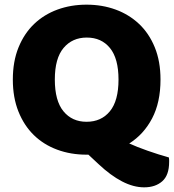

<svg xmlns="http://www.w3.org/2000/svg" viewBox="-20 -645 745 823"><path d="M35 -304Q35 -382 59.5 -442Q84 -502 126.5 -542.5Q169 -583 226.5 -604Q284 -625 351 -625Q418 -625 475.5 -604Q533 -583 576 -542.5Q619 -502 643.5 -442Q668 -382 668 -304Q668 -206 632 -137.5Q596 -69 534 -30Q549 -23 569.5 -15Q590 -7 612.5 1Q635 9 659 16.5Q683 24 704 30Q705 36 705 40.5Q705 45 705 49Q705 106 675.5 132Q646 158 598 158Q552 158 503 132.5Q454 107 403 59L359 18H351Q283 18 225 -3.5Q167 -25 125 -66Q83 -107 59 -167Q35 -227 35 -304ZM215 -304Q215 -213 252 -168Q289 -123 351 -123Q414 -123 451 -168Q488 -213 488 -304Q488 -394 451.5 -439Q415 -484 352 -484Q290 -484 252.5 -439.5Q215 -395 215 -304Z"/></svg>

Font: Baloo Thambi
Style: Regular
Weight: 400
Designer: Aadarsh Rajan and Ek Type
Foundry: Ek Type
Version: Version 1.100;PS 1.000;hotconv 1.0.88;makeotf.lib2.5.647800;